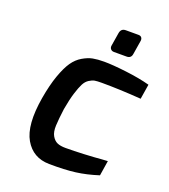

<svg xmlns="http://www.w3.org/2000/svg" viewBox="-133 -809 799 910"><g transform="rotate(20 267.0 -354.0)"><path d="M306 -621 317 -689Q321 -714 345 -714H409Q420 -714 425 -707Q430 -700 428 -689L417 -621Q414 -598 391 -598H327Q317 -598 311 -604.5Q305 -611 306 -621ZM82 -276Q94 -346 111.5 -395Q129 -444 148 -471.5Q167 -499 193.5 -514.5Q220 -530 243.5 -534.5Q267 -539 300 -539Q343 -539 413 -530.5Q483 -522 534 -508L522 -433Q411 -441 323 -441Q300 -441 288 -439Q276 -437 261 -427.5Q246 -418 236.5 -399.5Q227 -381 216.5 -347.5Q206 -314 197 -263Q190 -210 188.5 -177Q187 -144 198 -125Q209 -106 225 -99Q241 -92 267 -92Q308 -92 360.5 -94.5Q413 -97 445 -100L477 -102L465 -26Q406 -7 352 0Q298 7 220 6Q138 5 98 -64Q58 -133 82 -276Z"/></g></svg>

Font: Exo
Style: DemiBoldItalic
Weight: 600
Designer: Natanael Gama
Version: Version 1